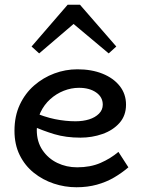

<svg xmlns="http://www.w3.org/2000/svg" viewBox="-20 -775 600 809"><path d="M302 14Q253 14 206.5 -1.5Q160 -17 122.5 -47Q85 -77 63 -121.5Q41 -166 41 -224Q41 -286 63.5 -334Q86 -382 124 -415Q162 -448 209 -465.5Q256 -483 306 -483Q366 -483 412 -464.5Q458 -446 484.5 -412.5Q511 -379 511 -334Q511 -288 483.5 -257Q456 -226 412 -210.5Q368 -195 319 -195Q258 -195 209.5 -209.5Q161 -224 115 -245L114 -305Q167 -282 211.5 -273Q256 -264 298 -264Q330 -264 355.5 -272Q381 -280 397 -296Q413 -312 413 -334Q413 -366 385 -385.5Q357 -405 313 -405Q280 -405 248.5 -392.5Q217 -380 191.5 -357Q166 -334 150.5 -301.5Q135 -269 135 -227Q135 -178 159 -142.5Q183 -107 221.5 -88.5Q260 -70 305 -70Q361 -70 403.5 -88.5Q446 -107 479 -135L521 -70Q493 -46 460.5 -27Q428 -8 388.5 3Q349 14 302 14ZM145 -550 113 -579 265 -755H317L470 -579L438 -550L290 -674Z"/></svg>

Font: BioRhyme ExtraBold
Style: Regular
Weight: 400
Version: Version 1.600;gftools[0.9.33]